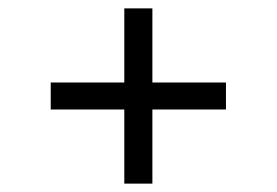

<svg xmlns="http://www.w3.org/2000/svg" viewBox="-20 -579 660 458"><path d="M276.5 -382.2V-559H343.5V-382.2H519V-317.8H343.5V-141H276.5V-317.8H101V-382.2Z"/></svg>

Font: Space Grotesk Variable
Style: Regular
Weight: 400
Designer: Florian Karsten (Space Grotesk), Colophon Foundry (Space Mono)
Foundry: Florian Karsten
Version: Version 1.106